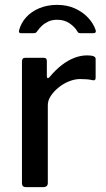

<svg xmlns="http://www.w3.org/2000/svg" viewBox="-20 -767 436 787"><path d="M86 0Q78 0 74 -4Q70 -8 70 -16V-515Q70 -530 83 -530H160Q172 -530 172 -517V-454Q172 -448 175.5 -447Q179 -446 183 -451Q208 -481 233.5 -500.5Q259 -520 285 -530Q311 -540 337 -540Q372 -540 372 -526V-448Q372 -436 361 -438Q349 -441 335.5 -442Q322 -443 308 -443Q287 -443 264 -434Q241 -425 221.5 -409.5Q202 -394 189 -375Q176 -356 176 -336V-17Q176 0 157 0H86ZM362 -631H309Q305 -631 302 -632.5Q299 -634 296 -640Q286 -657 265 -671.5Q244 -686 214 -686Q193 -686 177.5 -678.5Q162 -671 151.5 -661Q141 -651 134 -641Q130 -635 127 -633Q124 -631 117 -631H65Q60 -631 58.5 -635Q57 -639 58 -642Q66 -673 87.5 -696.5Q109 -720 141.5 -733.5Q174 -747 214 -747Q255 -747 287 -732.5Q319 -718 341 -694.5Q363 -671 372 -644Q376 -631 362 -631Z"/></svg>

Font: Libre Franklin Thin Medium
Style: Regular
Weight: 500
Version: Version 3.000